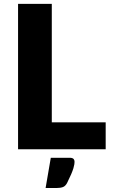

<svg xmlns="http://www.w3.org/2000/svg" viewBox="-20 -748 565 962"><path d="M509.5 -135V0H70.5V-728.5H239.5V-135ZM329.5 42.5Q337.5 42.5 342.5 44.5Q347.5 46.5 349.8 49.8Q352 53 352.8 56.5Q353.5 60 353.5 63Q353.5 67.5 352.5 75Q351.5 82.5 347.8 95Q344 107.5 336.5 125.2Q329 143 316.5 168Q308 184.5 295.5 189.2Q283 194 263.5 194H208.5L234.5 42.5Z"/></svg>

Font: Lato ExtraBold
Style: Regular
Weight: 800
Designer: Lukasz Dziedzic with Adam Twardoch and Botio Nikoltchev
Foundry: tyPoland Lukasz Dziedzic
Version: Version 2.015; 2015-08-06; http://www.latofonts.com/